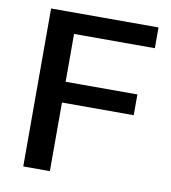

<svg xmlns="http://www.w3.org/2000/svg" viewBox="-79 -769 748 838"><g transform="rotate(10 294.5 -350.0)"><path d="M80 0V-700H556V-608H198V-396H516V-304H198V0Z"/></g></svg>

Font: Kanit Cyrillic
Style: Regular
Weight: 400
Designer: Katatrad Team, Sasha Pavljenko
Foundry: CadsonDemak, Pavljenko + Design
Version: Version 1.002;Fontself Maker 3.5.7